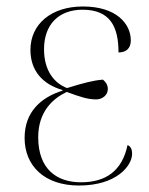

<svg xmlns="http://www.w3.org/2000/svg" viewBox="-20 -563 461 593"><path d="M224 10C340 10 388 -51 388 -88C388 -103 383 -111 374 -115C357 -35 307 0 230 0C155 0 98 -41 98 -139C98 -219 144 -259 186 -279C230 -263 251 -256 277 -256C296 -256 313 -269 313 -288C313 -302 306 -310 298 -317C269 -315 235 -306 187 -291C148 -306 116 -344 116 -411C116 -487 161 -533 235 -533C320 -533 346 -481 346 -401C370 -401 384 -414 384 -438C384 -490 339 -543 236 -543C139 -543 74 -489 74 -409C74 -345 111 -303 173 -285V-283C106 -262 56 -217 56 -137C56 -51 117 10 224 10Z"/></svg>

Font: Noto Serif Display SemiCondensed ExtraLight
Style: Regular
Weight: 200
Width: 4
Designer: Monotype Design Team
Foundry: Monotype Imaging Inc.
Version: Version 2.009